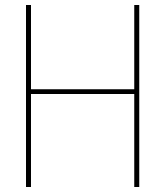

<svg xmlns="http://www.w3.org/2000/svg" viewBox="-20 -748 662 768"><path d="M84 -728H104V-391H517V-728H537V0H517V-372H104V0H84Z"/></svg>

Font: Murecho Thin
Style: Regular
Weight: 100
Designer: Neil Summerour
Foundry: Positype
Version: Version 1.010